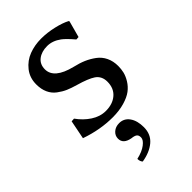

<svg xmlns="http://www.w3.org/2000/svg" viewBox="-207 -509 810 810"><g transform="rotate(-45 198.0 -104.0)"><path d="M186 45.9Q214.4 45.9 231.2 69.3Q248 92.8 248 131.8Q248 174.3 218.5 199Q189 223.6 142.1 231Q133.8 222.7 133.8 207Q168.5 199.2 188.7 183.8Q209 168.5 209 153.8Q209 140.1 201.4 134.8Q193.8 129.4 178.2 127.9Q136.2 120.6 136.2 88.9Q136.2 70.8 150.4 58.3Q164.6 45.9 186 45.9ZM49.8 -101.1 64.9 -102.1Q87.4 -70.3 118.4 -50Q149.4 -29.8 183.1 -29.8Q224.1 -29.8 249.5 -51.8Q274.9 -73.7 274.9 -112.8Q274.9 -146 250 -163.1Q226.6 -178.7 173.8 -193.8Q147.9 -201.2 129.4 -209.2Q110.8 -217.3 92.3 -231.2Q73.7 -245.1 64 -266.6Q54.2 -288.1 54.2 -316.9Q54.2 -356.4 76.9 -385Q99.6 -413.6 133.1 -426.3Q166.5 -439 205.1 -439Q241.2 -439 279.1 -430.2Q316.9 -421.4 339.8 -409.2L341.8 -405.8L321.8 -332L308.1 -331.1Q279.8 -364.3 262.7 -377Q232.9 -398.9 201.2 -398.9Q167.5 -398.9 146.2 -382.3Q125 -365.7 125 -335.9Q125 -280.8 217.8 -257.8Q247.1 -251 269.3 -241.5Q291.5 -231.9 311.8 -217Q332 -202.1 343 -179.2Q354 -156.2 354 -127Q354 -108.9 349.9 -91.6Q345.7 -74.2 334 -55.2Q322.3 -36.1 304 -22.2Q285.6 -8.3 254.6 0.7Q223.6 9.8 184.1 9.8Q109.9 9.8 33.2 -17.1Z"/></g></svg>

Font: Linux Biolinum G
Style: Regular
Weight: 400
Designer: Philipp H. Poll
Foundry: Philipp H. Poll
Version: Version 1.1.0 ; ttfautohint (v1.6)